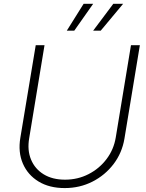

<svg xmlns="http://www.w3.org/2000/svg" viewBox="-20 -961 755 992"><path d="M314.5 10.7Q234.9 10.7 179.2 -23.2Q123.5 -57.1 98.1 -116Q72.8 -174.8 85 -248.5L164.6 -727.5H210L130.9 -247.6Q120.1 -185.1 140.4 -136.5Q160.6 -87.9 205.8 -60.3Q251 -32.7 315.9 -32.7Q381.8 -32.7 437.5 -61.3Q493.2 -89.8 530.5 -139.2Q567.9 -188.5 578.1 -251L656.7 -727.5H702.6L623 -245.1Q610.8 -171.4 566.9 -113.5Q522.9 -55.7 457.5 -22.5Q392.1 10.7 314.5 10.7ZM363.8 -802.7H325.2L412.1 -941.4H461.4ZM500.5 -802.7H461.4L565.4 -941.4H616.2Z"/></svg>

Font: Inter 18pt ExtraLight
Style: Italic
Weight: 250
Italic angle: -9.3988°
Designer: Rasmus Andersson
Foundry: rsms
Version: Version 4.001;git-66647c0bb